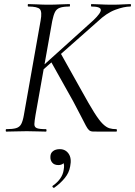

<svg xmlns="http://www.w3.org/2000/svg" viewBox="-20 -645 662 941"><path d="M11 0Q8 0 8 -6Q8 -12 11 -12Q42 -12 59 -17Q76 -22 84 -37Q92 -52 97 -81L179 -544Q187 -587 175.5 -600Q164 -613 118 -613Q116 -613 116 -619Q116 -625 118 -625Q139 -625 164 -623.5Q189 -622 218 -622Q247 -622 274.5 -623.5Q302 -625 321 -625Q323 -625 323 -619Q323 -613 321 -613Q290 -613 273.5 -607Q257 -601 249.5 -586Q242 -571 236 -542L154 -81Q149 -52 148.5 -37Q148 -22 160.5 -17Q173 -12 205 -12Q208 -12 208 -6Q208 0 205 0Q184 0 163 -1Q142 -2 111 -2Q82 -2 56.5 -1Q31 0 11 0ZM465 0Q445 0 434 -0.5Q423 -1 416 -7.5Q409 -14 401 -29Q393 -44 378.5 -72.5Q364 -101 339 -148L227 -348L276 -386L379 -202Q417 -133 441.5 -94Q466 -55 483.5 -38Q501 -21 516 -16.5Q531 -12 550 -12Q553 -12 553 -6Q553 0 550 0Q516 0 495.5 0Q475 0 465 0ZM152 -288 437 -545Q476 -582 474 -597.5Q472 -613 428 -613Q426 -613 426 -619Q426 -625 428 -625Q448 -625 472 -623.5Q496 -622 530 -622Q563 -622 582 -623.5Q601 -625 619 -625Q622 -625 622 -619Q622 -613 619 -613Q588 -613 545 -597Q502 -581 458 -539L174 -288ZM246 275Q242 277 238.5 272.5Q235 268 239 265Q262 249 275.5 229.5Q289 210 292 188Q297 162 289.5 150.5Q282 139 272 137L300 127Q301 146 291.5 155Q282 164 266 164Q246 164 236 152Q226 140 227 123Q227 106 239.5 96Q252 86 273 86Q301 86 316.5 108.5Q332 131 324 170Q319 201 298 227Q277 253 246 275Z"/></svg>

Font: Cormorant
Style: Italic
Weight: 400
Italic angle: -10°
Designer: Christian Thalmann (Catharsis Fonts)
Foundry: Catharsis Fonts
Version: Version 4.000